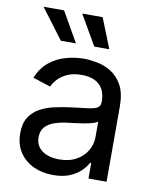

<svg xmlns="http://www.w3.org/2000/svg" viewBox="-86 -827 734 905"><g transform="rotate(10 281.0 -374.5)"><path d="M230 12.7Q178.2 12.7 136 -6.8Q93.8 -26.4 68.8 -64Q43.9 -101.6 43.9 -155.3Q43.9 -202.1 62.5 -231.4Q81.1 -260.7 112.1 -277.6Q143.1 -294.4 180.7 -302.7Q218.3 -311 256.3 -315.9Q305.2 -322.3 335.9 -325.7Q366.7 -329.1 381.6 -337.4Q396.5 -345.7 396.5 -365.7V-368.7Q396.5 -402.8 383.8 -426.5Q371.1 -450.2 345.7 -462.9Q320.3 -475.6 282.2 -475.6Q243.2 -475.6 215.3 -463.4Q187.5 -451.2 170.2 -432.9Q152.8 -414.6 144 -395.5L59.6 -423.3Q80.6 -473.1 116.2 -501.2Q151.9 -529.3 194.8 -541Q237.8 -552.7 279.8 -552.7Q307.1 -552.7 342 -546.1Q377 -539.6 409.4 -520Q441.9 -500.5 463.1 -462.2Q484.4 -423.8 484.4 -359.9V0H397.9V-74.2H392.1Q382.8 -55.2 362.3 -34.9Q341.8 -14.6 309.1 -1Q276.4 12.7 230 12.7ZM245.1 -64.9Q293.9 -64.9 327.6 -84Q361.3 -103 378.9 -133.5Q396.5 -164.1 396.5 -197.3V-272.9Q391.1 -266.6 373 -261.5Q355 -256.3 331.8 -252.4Q308.6 -248.5 286.9 -245.8Q265.1 -243.2 252.4 -241.7Q220.7 -237.8 193.1 -228.3Q165.5 -218.8 148.9 -200.4Q132.3 -182.1 132.3 -150.9Q132.3 -122.6 147 -103.5Q161.6 -84.5 187 -74.7Q212.4 -64.9 245.1 -64.9ZM316.9 -617.2 233.9 -760.7H331.5L388.7 -617.2ZM156.7 -617.2 48.8 -760.7H147L229 -617.2Z"/></g></svg>

Font: Adwaita Sans
Style: Regular
Weight: 400
Designer: Rasmus Andersson
Foundry: rsms
Version: Version 4.001;git-9221beed3